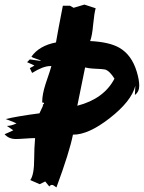

<svg xmlns="http://www.w3.org/2000/svg" viewBox="-55 -756 627 837"><path d="M282 -295Q398 -325 444 -413Q423 -447 403 -453Q397 -455 350 -457Q332 -458 316 -462ZM189 -571Q198 -624 219 -731H250L266 -722L313 -736L362 -720Q356 -699 351 -648Q347 -601 338 -577Q421 -573 465 -548Q519 -517 541 -444Q552 -408 552 -382Q552 -356 533 -342L535 -382Q518 -315 424 -241.5Q330 -168 263 -169Q248 -93 191 61Q177 50 172 50Q165 50 160 57L142 35L118 47L77 29Q94 6 94 -64Q94 -80 95 -109Q97 -142 98 -154Q84 -154 56 -152Q28 -150 14 -150Q-17 -150 -35 -171Q-22 -176 3 -188L-25 -207Q-7 -207 17 -218Q15 -220 -30 -237Q18 -249 117 -262L132 -294V-300Q137 -302 137 -306Q137 -309 133 -308.5Q129 -308 129 -312Q129 -345 144 -391Q167 -458 169 -468H164Q133 -468 85 -438L75 -459L95 -470Q95 -471 63 -485L75 -497L125 -490Q119 -495 103.5 -499.5Q88 -504 82 -509Q116 -557 189 -571Z"/></svg>

Font: Ode an Erik AH
Style: Regular
Weight: 400
Designer: Andreas Höfeld
Foundry: Fontgrube AH
Version: Version 2.00